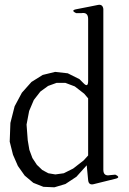

<svg xmlns="http://www.w3.org/2000/svg" viewBox="-20 -797 540 801"><path d="M41 -353.5 71.3 -410.2 111.3 -455.1 158.2 -484.4 210 -497.1 262.7 -491.2 311.5 -466.8 328.1 -450.2Q347.7 -429.7 347.7 -459V-717.8Q347.7 -747.1 319.3 -742.2H297.9Q272.5 -753.9 299.8 -758.8L354.5 -769.5L388.7 -776.4Q408.2 -780.3 411.1 -759.8V-88.9Q411.1 -60.5 439.5 -66.4L460.9 -68.4Q486.3 -56.6 460 -50.8L369.1 -28.3Q349.6 -24.4 347.7 -45.9L341.8 -107.4L298.8 -59.6L252.9 -29.3L207 -15.6L161.1 -17.6L119.1 -34.2L83 -64.5L54.7 -104.5L34.2 -151.4L20.5 -206.1L23.4 -284.2ZM215.8 -451.2 180.7 -438.5 148.4 -415 121.1 -379.9 101.6 -334 90.8 -277.3 95.7 -211.9 102.5 -171.9 115.2 -137.7 133.8 -109.4 156.2 -87.9 181.6 -74.2 210.9 -69.3 246.1 -74.2 285.2 -93.8 329.1 -127.9 347.7 -148.4V-386.7L331.1 -406.2L292 -436.5L252.9 -451.2Z"/></svg>

Font: B2 Hana
Style: Regular
Weight: 500
Version: 2020-08-05; (max)